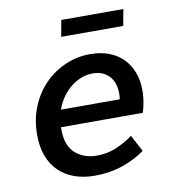

<svg xmlns="http://www.w3.org/2000/svg" viewBox="-78 -738 755 820"><g transform="rotate(-10 300.0 -328.0)"><path d="M269 12Q221 12 182 -1.5Q143 -15 114.5 -42Q86 -69 70.5 -109Q55 -149 55 -203Q55 -269 78 -324.5Q101 -380 140 -419.5Q179 -459 230 -481Q281 -503 337 -503Q383 -503 419.5 -489Q456 -475 480.5 -449.5Q505 -424 518 -389Q531 -354 531 -312Q531 -283 525.5 -255.5Q520 -228 516 -217H161V-208Q161 -137 198 -104Q235 -71 292 -71Q337 -71 376 -87.5Q415 -104 449 -129L487 -57Q446 -27 390 -7.5Q334 12 269 12ZM333 -420Q310 -420 286.5 -411.5Q263 -403 241.5 -386.5Q220 -370 202.5 -346Q185 -322 174 -291H429Q430 -297 430.5 -303Q431 -309 431 -315Q431 -365 404.5 -392.5Q378 -420 333 -420ZM229 -597 242 -668H511L498 -597Z"/></g></svg>

Font: Source Code Pro Semibold
Style: Italic
Weight: 600
Italic angle: -11°
Monospace: yes
Designer: Paul D. Hunt, Teo Tuominen
Foundry: Adobe Systems Incorporated
Version: Version 1.050;PS 1.000;hotconv 16.6.51;makeotf.lib2.5.65220